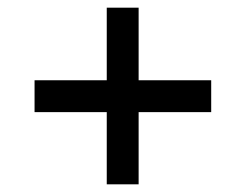

<svg xmlns="http://www.w3.org/2000/svg" viewBox="-20 -573 641 500"><path d="M258 -281V-93H341V-281H530V-364H341V-553H258V-364H70V-281Z"/></svg>

Font: Noto Sans Bengali UI Medium
Style: Regular
Weight: 500
Designer: Jelle Bosma - Monotype Design Team
Foundry: Monotype Imaging Inc.
Version: Version 2.003